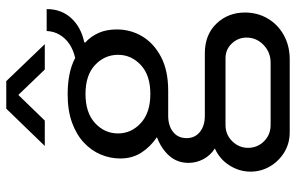

<svg xmlns="http://www.w3.org/2000/svg" viewBox="-186 -571 945 613"><g transform="rotate(-90 286.5 -264.5)"><path d="M171 188Q135 188 106.5 170.5Q78 153 61.5 124.5Q45 96 45 63Q45 27 65 -4.5Q85 -36 119 -51Q97 -65 85 -87.5Q73 -110 73 -135Q73 -171 95.5 -196.5Q118 -222 155 -236Q124 -257 105.5 -286Q87 -315 87 -353Q87 -385 99.5 -415Q112 -445 137.5 -469Q163 -493 201.5 -507Q240 -521 292 -521Q325 -521 354 -515.5Q383 -510 408 -497Q434 -503 452.5 -515.5Q471 -528 482 -546.5Q493 -565 494 -588H564Q564 -541 535 -509.5Q506 -478 458 -468L457 -465Q477 -447 488 -422Q499 -397 499 -364Q499 -320 477 -283Q455 -246 411.5 -223Q368 -200 303 -200H223Q192 -200 172 -184.5Q152 -169 152 -141Q152 -115 171.5 -99Q191 -83 223 -83H423Q482 -83 517.5 -46Q553 -9 553 45Q553 85 534 117.5Q515 150 481 169Q447 188 403 188ZM194 127H393Q426 127 449.5 104.5Q473 82 473 50Q473 23 454 3Q435 -17 407 -17H194Q163 -17 142 4.5Q121 26 121 55Q121 85 142 106Q163 127 194 127ZM293 -257Q353 -257 385.5 -287.5Q418 -318 418 -360Q418 -403 385.5 -433.5Q353 -464 293 -464Q233 -464 200 -433.5Q167 -403 167 -360Q167 -318 200 -287.5Q233 -257 293 -257ZM127 -594 246 -717H334L452 -594H371L276 -693H304L208 -594Z"/></g></svg>

Font: Chivo Medium Light
Style: Regular
Weight: 300
Version: Version 2.002